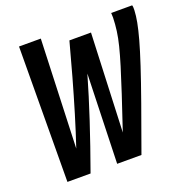

<svg xmlns="http://www.w3.org/2000/svg" viewBox="-126 -817 911 936"><g transform="rotate(-20 330.0 -349.5)"><path d="M451 1H325L339 -462Q309 -358 271 -242.5Q233 -127 187 1H67L71 -700H184L163 -137Q188 -211 214 -297Q240 -383 265 -472Q290 -561 312 -644H424L403 -133Q438 -237 462.5 -311.5Q487 -386 503.5 -440Q520 -494 530 -534Q540 -574 544.5 -607.5Q549 -641 550 -676Q550 -682 549.5 -688Q549 -694 549 -700H658Q660 -693 660 -687Q660 -681 660 -674Q659 -647 652.5 -612.5Q646 -578 632.5 -529Q619 -480 595.5 -408.5Q572 -337 536.5 -237Q501 -137 451 1Z"/></g></svg>

Font: Georama Condensed SemiBold
Style: Italic
Weight: 600
Width: 3
Italic angle: -9°
Designer: Jean-Baptiste Levee
Foundry: Production Type
Version: Version 1.000